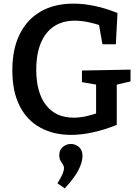

<svg xmlns="http://www.w3.org/2000/svg" viewBox="-20 -733 763 1059"><path d="M373 11Q275 11 201.5 -29.5Q128 -70 88 -149.5Q48 -229 48 -346Q48 -462 88.5 -544Q129 -626 204.5 -669.5Q280 -713 385 -713Q442 -713 503.5 -700Q565 -687 628 -661L619 -489H545L524 -608L543 -590Q505 -603 466 -611Q427 -619 393 -619Q326 -619 278.5 -588Q231 -557 205.5 -496.5Q180 -436 180 -348Q180 -223 233.5 -153.5Q287 -84 387 -84Q419 -84 453.5 -91.5Q488 -99 525 -112L510 -86V-285L530 -263L432 -280V-344L700 -349V-284L611 -263L624 -285V-44Q556 -17 492.5 -3Q429 11 373 11ZM337 306 297 278Q318 244 325.5 225Q333 206 333 195Q333 183 326.5 174Q320 165 313.5 153Q307 141 307 123Q307 93 327 77Q347 61 371 61Q395 61 415 77.5Q435 94 435 127Q435 161 413 204.5Q391 248 337 306Z"/></svg>

Font: Bitter Thin SemiBold
Style: Regular
Weight: 600
Version: Version 2.002